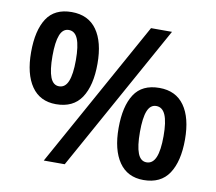

<svg xmlns="http://www.w3.org/2000/svg" viewBox="-80 -818 1035 920"><g transform="rotate(10 437.5 -357.5)"><path d="M197 -724Q278 -724 319.5 -665.5Q361 -607 361 -501Q361 -395 321.5 -335.5Q282 -276 198 -276Q120 -276 79 -335.5Q38 -395 38 -501Q38 -607 76 -665.5Q114 -724 197 -724ZM198 -637Q169 -637 155.5 -603Q142 -569 142 -501Q142 -432 155.5 -397.5Q169 -363 198 -363Q228 -363 242 -397.5Q256 -432 256 -500Q256 -569 242 -603Q228 -637 198 -637ZM686 -714 290 0H188L584 -714ZM674 -439Q754 -439 795.5 -380.5Q837 -322 837 -216Q837 -110 797.5 -50.5Q758 9 674 9Q596 9 555 -50.5Q514 -110 514 -216Q514 -322 552 -380.5Q590 -439 674 -439ZM674 -351Q645 -351 631.5 -317.5Q618 -284 618 -215Q618 -146 631.5 -111.5Q645 -77 674 -77Q704 -77 718.5 -111Q733 -145 733 -215Q733 -284 718.5 -317.5Q704 -351 674 -351Z"/></g></svg>

Font: Noto Sans Armenian SemiBold
Style: Regular
Weight: 600
Designer: Monotype Design Team
Foundry: Monotype Imaging Inc.
Version: Version 2.007